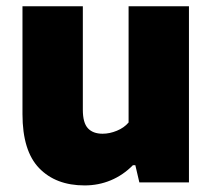

<svg xmlns="http://www.w3.org/2000/svg" viewBox="-20 -568 662 598"><path d="M50 -212.5V-548.5H238V-226Q238 -185.5 253.8 -168.5Q269.5 -151.5 299.5 -151.5Q321.5 -151.5 344 -160.8Q366.5 -170 380.5 -186.5V-548.5H568.5V0H414L401.5 -53.5H394Q363.5 -22.5 325.2 -6.5Q287 9.5 243.5 9.5Q154 9.5 102 -44.2Q50 -98 50 -212.5Z"/></svg>

Font: Encode Sans ExtraBold
Style: Regular
Weight: 800
Designer: Multiple Designers
Foundry: Impallari Type
Version: Version 2.000